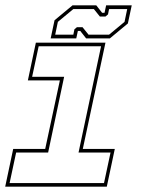

<svg xmlns="http://www.w3.org/2000/svg" viewBox="-20 -700 536 720"><path d="M-0.5 0 29.5 -141.5H149.5L204.5 -398.5H84.5L114.5 -540H375.5L290.5 -141.5H410.5L380.5 0ZM16 -13.5H370L394.5 -128H274.5L359 -526.5H125L100.5 -412H220.5L160.5 -128H40.5ZM170 -556 184.5 -624 252 -680H341L363 -652H372L378 -680H474L459.5 -612L392 -556H303L281 -584H272L266 -556ZM187 -570H255L259 -590L268.5 -598H289.5L312 -570H389L447 -618L457 -666H389L385 -646L375.5 -638H354.5L332 -666H255L197 -618Z"/></svg>

Font: Tourney Thin Thin
Style: Italic
Weight: 250
Italic angle: -12°
Version: Version 1.015